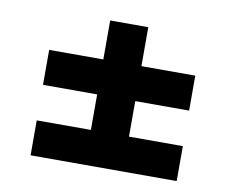

<svg xmlns="http://www.w3.org/2000/svg" viewBox="-62 -701 800 660"><g transform="rotate(10 338.0 -371.0)"><path d="M405 -623V-487H593V-365H405V-241H593V-119H83V-241H272V-365H83V-487H272V-623Z"/></g></svg>

Font: SVN-Poppins SemiBold
Style: Regular
Weight: 600
Designer: Ninad Kale (Devanagari), Jonny Pinhorn (Latin)
Foundry: Indian Type Foundry
Version: Version 3.002 2017